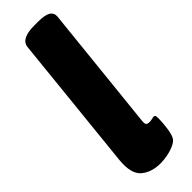

<svg xmlns="http://www.w3.org/2000/svg" viewBox="-259 -764 783 783"><g transform="rotate(-45 132.5 -373.0)"><path d="M125 8Q72 8 40 -19.5Q8 -47 15 -120L76 -712Q81 -754 157 -754H179Q219 -754 235.5 -743.5Q252 -733 250 -712L193 -165Q192 -154 195.5 -148.5Q199 -143 212 -143Q220 -143 227.5 -145Q235 -147 240 -147Q244 -147 246 -143.5Q248 -140 248 -127Q248 -105 244 -75.5Q240 -46 233 -32Q228 -20 210 -11Q192 -2 169 3Q146 8 125 8Z"/></g></svg>

Font: Asap Condensed Condensed Black
Style: Italic
Weight: 900
Width: 3
Italic angle: -6°
Designer: Pablo Cosgaya
Foundry: Omnibus-Type
Version: Version 3.001; ttfautohint (v1.8.4.7-5d5b)